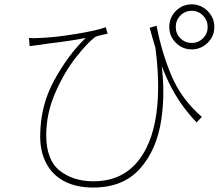

<svg xmlns="http://www.w3.org/2000/svg" viewBox="-20 -799 1017 870"><path d="M894.5 -269.5 871.1 -244.1Q793 -325.2 745.1 -424.8Q697.3 -524.4 658.2 -672.9L689.5 -682.6Q711.9 -563.5 756.8 -456.5Q801.8 -349.6 894.5 -269.5ZM161.1 -627Q224.6 -628.9 323.2 -645Q421.9 -661.1 459 -675.8L467.8 -646.5L454.1 -643.6Q423.8 -636.7 413.1 -632.8Q377 -606.4 323.7 -538.6Q270.5 -470.7 230 -377.4Q189.5 -284.2 189.5 -186.5Q189.5 -74.2 250.5 -25.9Q311.5 22.5 403.3 22.5Q523.4 22.5 595.7 -57.6Q668 -137.7 688.5 -283.7Q709 -429.7 677.7 -627L706.1 -549.8Q731.4 -392.6 710.9 -256.3Q690.4 -120.1 614.3 -34.7Q538.1 50.8 402.3 50.8Q327.1 50.8 273.4 23.4Q219.7 -3.9 190.9 -56.6Q162.1 -109.4 162.1 -181.6Q162.1 -318.4 225.1 -434.1Q288.1 -549.8 368.2 -627Q304.7 -614.3 199.2 -601.6L166 -596.7Q140.6 -593.8 114.3 -589.8L111.3 -627Q130.9 -625 161.1 -627ZM848.6 -604.5Q878.9 -604.5 899.9 -625.5Q920.9 -646.5 920.9 -676.8Q920.9 -707 899.9 -728.5Q878.9 -750 848.6 -750Q818.4 -750 797.4 -728.5Q776.4 -707 776.4 -676.8Q776.4 -646.5 797.4 -625.5Q818.4 -604.5 848.6 -604.5ZM848.6 -779.3Q890.6 -779.3 920.9 -749Q951.2 -718.8 951.2 -676.8Q951.2 -634.8 920.9 -605Q890.6 -575.2 848.6 -575.2Q806.6 -575.2 776.9 -605Q747.1 -634.8 747.1 -676.8Q747.1 -719.7 776.9 -749.5Q806.6 -779.3 848.6 -779.3Z"/></svg>

Font: Min Sans VF VF
Style: Regular
Weight: 400
Designer: Jinseong-Kim, NotoSansCJK, Nunito
Foundry: Jinseong-Kim
Version: Version 1.420;Glyphs 3.1.2 (3151)